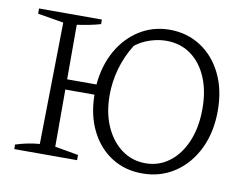

<svg xmlns="http://www.w3.org/2000/svg" viewBox="-73 -759 1132 870"><g transform="rotate(10 493.0 -323.5)"><path d="M41 0V-21Q69 -30 96.5 -35.5Q124 -41 151 -43L160 -603L41 -623V-647H330V-626Q306 -619 278.5 -613.5Q251 -608 222 -604V-353H357Q365 -442 403.5 -510Q442 -578 504 -616.5Q566 -655 642 -655Q722 -655 785 -614Q848 -573 883.5 -500Q919 -427 919 -331Q919 -232 882 -155.5Q845 -79 779.5 -35.5Q714 8 630 8Q551 8 489.5 -31Q428 -70 392.5 -141Q357 -212 356 -306H222V-43L330 -24V0ZM637 -40Q698 -40 746 -76Q794 -112 821.5 -177Q849 -242 849 -328Q849 -410 822.5 -472Q796 -534 748 -568.5Q700 -603 635 -603Q600 -603 562 -591Q524 -579 493 -555Q458 -499 441 -438Q424 -377 424 -317Q424 -235 451.5 -173Q479 -111 527 -75.5Q575 -40 637 -40Z"/></g></svg>

Font: Piazzolla SC Light
Style: Regular
Weight: 300
Designer: Juan Pablo del Peral
Foundry: Huerta Tipografica
Version: Version 1.330